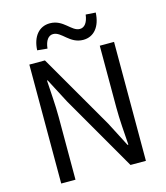

<svg xmlns="http://www.w3.org/2000/svg" viewBox="-134 -1041 989 1143"><g transform="rotate(-15 361.0 -469.5)"><path d="M100 0H188V-385C188 -462 181 -540 177 -614H181L260 -463L527 0H622V-733H534V-352C534 -276 541 -194 546 -120H541L463 -271L196 -733H100ZM449 -792C515 -792 558 -844 562 -930L501 -934C495 -886 475 -860 446 -860C394 -860 365 -939 281 -939C214 -939 171 -887 167 -803L229 -797C234 -845 254 -872 283 -872C336 -872 365 -792 449 -792Z"/></g></svg>

Font: Noto Sans CJK KR Regular
Style: Regular
Weight: 400
Designer: Ryoko NISHIZUKA (kana & ideographs); Paul D. Hunt (Latin, Greek & Cyrillic); Wenlong ZHANG (bopomofo); Sandoll Communica
Foundry: Adobe Systems Incorporated
Version: Version 1.004;PS 1.004;hotconv 1.0.82;makeotf.lib2.5.63406